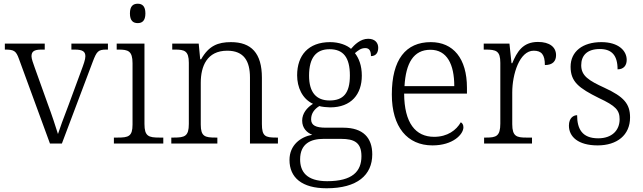

<svg xmlns="http://www.w3.org/2000/svg" viewBox="-20 -770 3448 1030"><path d="M82 -453 248 0H312L478 -440C499 -495 507 -504 551 -504H559V-536H363V-504H381C424 -504 438 -493 438 -468C438 -451 429 -426 414 -386L348 -207C321 -137 299 -77 291 -51C280 -87 257 -157 237 -210L166 -408C158 -430 149 -455 149 -468C149 -493 162 -504 202 -504H220V-536H6V-504C55 -504 66 -498 82 -453Z M719 -646C742 -646 760 -658 760 -698C760 -738 742 -750 719 -750C695 -750 677 -738 677 -698C677 -658 695 -646 719 -646ZM591 0H856V-32H835C777 -32 755 -39 755 -105V-536H606V-504H616C667 -504 691 -497 691 -431V-102C691 -38 669 -32 611 -32H591Z M899 0H1146V-32H1136C1079 -32 1057 -38 1057 -102V-326C1057 -414 1090 -498 1199 -498C1289 -498 1321 -442 1321 -354V0H1471V-32H1461C1403 -32 1385 -39 1385 -105V-353C1385 -485 1328 -544 1219 -544C1150 -544 1100 -525 1059 -452H1054L1046 -536H904V-504H919C970 -504 993 -497 993 -433V-105C993 -39 971 -32 913 -32H899Z M1732 240C1897 240 1977 169 1977 58C1977 -30 1929 -85 1821 -85H1728C1675 -85 1649 -97 1649 -130C1649 -164 1669 -186 1693 -201C1705 -197 1735 -194 1751 -194C1865 -194 1921 -265 1921 -364C1921 -419 1905 -458 1884 -485C1903 -501 1917 -512 1940 -512C1963 -512 1970 -494 1970 -469C1997 -469 2009 -488 2009 -514C2009 -540 1992 -562 1955 -562C1913 -562 1881 -529 1863 -508C1841 -528 1799 -544 1751 -544C1634 -544 1574 -473 1574 -366C1574 -302 1601 -240 1659 -213C1627 -193 1601 -162 1601 -123C1601 -82 1627 -58 1655 -47C1593 -36 1533 8 1533 88C1533 183 1600 240 1732 240ZM1748 -231C1678 -231 1638 -273 1638 -364C1638 -462 1677 -506 1748 -506C1821 -506 1857 -463 1857 -365C1857 -269 1821 -231 1748 -231ZM1735 202C1623 202 1590 149 1590 85C1590 0 1648 -25 1715 -25H1810C1881 -25 1919 -5 1919 68C1919 150 1870 202 1735 202Z M2300 10C2411 10 2466 -50 2466 -87C2466 -101 2460 -110 2452 -114C2428 -72 2381 -36 2309 -36C2209 -36 2149 -110 2148 -268H2485V-299C2485 -457 2411 -544 2291 -544C2157 -544 2082 -451 2082 -263C2082 -89 2165 10 2300 10ZM2417 -308H2150C2157 -431 2198 -503 2289 -503C2378 -503 2417 -425 2417 -308Z M2577 0H2834V-32H2803C2752 -32 2728 -38 2728 -104V-274C2728 -372 2767 -498 2843 -498C2885 -498 2903 -477 2903 -421C2946 -421 2963 -443 2963 -474C2963 -517 2929 -545 2866 -545C2783 -545 2753 -490 2728 -431H2724L2713 -536H2575V-504H2584C2642 -504 2664 -497 2664 -433V-107C2664 -39 2641 -32 2589 -32H2577Z M3186 10C3290 10 3360 -45 3360 -140C3360 -213 3327 -251 3223 -299C3138 -338 3098 -363 3098 -420C3098 -471 3128 -507 3198 -507C3261 -507 3293 -474 3293 -398C3325 -398 3342 -418 3342 -449C3342 -497 3299 -544 3206 -544C3106 -544 3041 -494 3041 -412C3041 -332 3084 -298 3193 -244C3283 -202 3304 -179 3304 -130C3304 -72 3264 -28 3189 -28C3102 -28 3076 -80 3076 -152C3057 -152 3032 -138 3032 -96C3032 -37 3081 10 3186 10Z"/></svg>

Font: Noto Serif Telugu Light
Style: Regular
Weight: 300
Designer: Jelle Bosma - Monotype Design Team
Foundry: Monotype Imaging Inc.
Version: Version 2.005